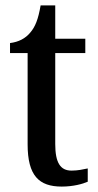

<svg xmlns="http://www.w3.org/2000/svg" viewBox="-20 -679 363 709"><path d="M208 10C251 10 286 0 304 -8V-57C285 -53 267 -49 244 -49C203 -49 184 -78 184 -147V-483H295V-536H184V-659H130C121 -607 110 -580 92 -559C74 -537 49 -524 17 -520V-483H82V-146C82 -30 124 10 208 10Z"/></svg>

Font: Noto Serif Myanmar Condensed Medium
Style: Regular
Weight: 500
Width: 3
Designer: Ben Mitchell and the Monotype Design Team
Foundry: Monotype Imaging Inc.
Version: Version 2.106